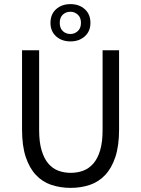

<svg xmlns="http://www.w3.org/2000/svg" viewBox="-20 -900 685 932"><path d="M323 12Q273 12 229.5 -2.5Q186 -17 154.5 -50.5Q123 -84 105 -138Q87 -192 87 -271V-656H170V-269Q170 -210 182 -170Q194 -130 214.5 -106Q235 -82 263 -71.5Q291 -61 323 -61Q356 -61 384 -71.5Q412 -82 433 -106Q454 -130 466 -170Q478 -210 478 -269V-656H558V-271Q558 -192 540 -138Q522 -84 490.5 -50.5Q459 -17 416 -2.5Q373 12 323 12ZM322 -699Q280 -699 252.5 -723.5Q225 -748 225 -789Q225 -831 252.5 -855.5Q280 -880 322 -880Q364 -880 391.5 -855.5Q419 -831 419 -789Q419 -748 391.5 -723.5Q364 -699 322 -699ZM322 -735Q342 -735 357.5 -749Q373 -763 373 -789Q373 -815 357.5 -829Q342 -843 322 -843Q300 -843 285 -829Q270 -815 270 -789Q270 -763 285 -749Q300 -735 322 -735Z"/></svg>

Font: Pinyin1712
Style: Regular
Weight: 400
Version: Version 1